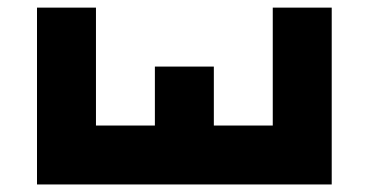

<svg xmlns="http://www.w3.org/2000/svg" viewBox="-20 -489 978 509"><path d="M78.1 -468.8H234.4V-156.2H390.6V-312.5H546.9V-156.2H703.1V-468.8H859.4V0H78.1Z"/></svg>

Font: Sorena-Fanum Normal
Style: Regular
Weight: 400
Designer: Mohammad Darvishi
Version: Version 1.000;March 20, 2024;FontCreator 15.0.0.2958 64-bit